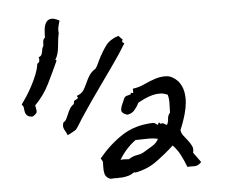

<svg xmlns="http://www.w3.org/2000/svg" viewBox="-51 -778 974 821"><g transform="rotate(-5 436.5 -368.0)"><path d="M783.2 -53.7Q774.4 -44.9 768.1 -42Q761.7 -39.1 754.9 -38.6Q748 -38.1 740.2 -38.6Q732.4 -39.1 722.7 -38.1Q712.9 -64.5 700.2 -89.4Q687.5 -114.3 668 -134.8Q630.9 -100.6 590.8 -71.8Q550.8 -43 499 -33.2L497.1 -35.2Q491.2 -34.2 484.9 -29.8Q478.5 -25.4 471.7 -23.4Q456.1 -18.6 442.9 -17.6Q429.7 -16.6 413.1 -16.6Q408.2 -17.6 401.9 -16.6Q395.5 -15.6 389.6 -16.6Q388.7 -16.6 388.2 -17.1Q387.7 -17.6 386.7 -17.6Q370.1 -25.4 366.7 -40.5Q363.3 -55.7 364.3 -72.3Q365.2 -84 364.7 -89.8Q364.3 -95.7 356.4 -106.4Q403.3 -163.1 458.5 -199.2Q513.7 -235.4 589.8 -238.3Q596.7 -238.3 601.1 -235.8Q605.5 -233.4 611.3 -228.5V-227.5L618.2 -238.3L625 -231.4Q632.8 -235.4 638.2 -231.4Q643.6 -227.5 651.4 -224.6Q658.2 -237.3 658.2 -250Q658.2 -262.7 668.9 -276.4Q668.9 -295.9 669.9 -314.5Q670.9 -333 666 -352.5Q650.4 -360.4 633.8 -360.8Q617.2 -361.3 600.6 -356.9Q584 -352.5 567.9 -345.2Q551.8 -337.9 538.1 -330.1Q530.3 -314.5 518.6 -300.3Q506.8 -286.1 488.3 -283.2Q484.4 -283.2 482.4 -284.2Q461.9 -292 461.9 -303.7Q461.9 -315.4 469.7 -332Q474.6 -341.8 476.6 -347.7Q478.5 -353.5 481.4 -357.4Q484.4 -361.3 489.7 -363.3Q495.1 -365.2 507.8 -368.2V-369.1L508.8 -371.1V-375L519.5 -373V-391.6Q544.9 -394.5 569.8 -406.2Q594.7 -418 619.1 -425.8Q643.6 -433.6 667.5 -432.1Q691.4 -430.7 714.8 -407.2L715.8 -406.2Q732.4 -385.7 737.3 -361.3Q742.2 -336.9 739.7 -312Q737.3 -287.1 730 -262.2Q722.7 -237.3 713.9 -214.8Q711.9 -210 710.4 -206.1Q709 -202.1 707 -198.2Q708 -184.6 716.8 -173.3Q725.6 -162.1 734.9 -150.4Q744.1 -138.7 750.5 -125.5Q756.8 -112.3 752 -96.7Q759.8 -85.9 767.6 -75.2Q775.4 -64.5 783.2 -53.7ZM607.4 -168.9Q585 -173.8 560.1 -172.9Q535.2 -171.9 511.7 -171.9Q490.2 -156.2 472.2 -136.2Q454.1 -116.2 440.4 -92.8Q449.2 -94.7 458.5 -93.8Q467.8 -92.8 476.6 -92.8Q494.1 -104.5 513.7 -107.4Q524.4 -109.4 531.2 -111.8Q538.1 -114.3 545.9 -119.1Q560.5 -127.9 580.6 -140.1Q600.6 -152.3 607.4 -168.9ZM500 -587.9Q472.7 -543 442.4 -500.5Q412.1 -458 381.8 -415Q360.4 -384.8 339.8 -355.5Q319.3 -326.2 298.8 -294.9Q289.1 -281.2 280.8 -266.6Q272.5 -252 261.7 -238.3Q260.7 -237.3 255.9 -234.4Q251 -231.4 244.6 -228Q238.3 -224.6 232.4 -221.7Q226.6 -218.8 224.6 -217.8Q220.7 -228.5 214.4 -238.8Q208 -249 208 -259.8Q208 -263.7 209 -266.1Q210 -268.6 210.9 -273.4Q220.7 -279.3 225.1 -288.6Q229.5 -297.9 233.9 -308.6Q238.3 -319.3 244.6 -330.1Q251 -340.8 262.7 -348.6Q262.7 -362.3 269 -364.3Q275.4 -366.2 282.2 -372.1V-373L278.3 -381.8L287.1 -385.7Q301.8 -392.6 309.6 -405.8Q317.4 -418.9 324.2 -434.6Q331.1 -450.2 340.3 -464.8Q349.6 -479.5 367.2 -490.2Q374 -499 378.4 -508.8Q382.8 -518.6 387.7 -528.3Q404.3 -561.5 422.4 -585.9Q440.4 -610.4 477.5 -622.1L495.1 -603.5L490.2 -598.6L493.2 -594.7H491.2ZM232.4 -709Q229.5 -698.2 226.6 -688Q223.6 -677.7 223.6 -667Q223.6 -664.1 224.1 -660.2Q224.6 -656.2 224.6 -653.3L223.6 -652.3Q220.7 -638.7 219.2 -624.5Q217.8 -610.4 216.3 -596.7Q214.8 -583 211.4 -569.8Q208 -556.6 200.2 -543.9L205.1 -540Q182.6 -490.2 159.2 -442.9Q135.7 -395.5 96.7 -356.4Q98.6 -354.5 98.1 -353Q97.7 -351.6 98.6 -349.6Q102.5 -333 100.6 -326.7Q98.6 -320.3 83 -310.5H82Q66.4 -310.5 59.6 -316.9Q52.7 -323.2 50.8 -331.5Q48.8 -339.8 48.3 -347.7Q47.9 -355.5 44.9 -359.4L40 -365.2Q50.8 -379.9 64 -400.4Q77.1 -420.9 88.9 -443.4Q100.6 -465.8 109.4 -487.8Q118.2 -509.8 121.1 -529.3V-533.2Q129.9 -537.1 131.3 -544.9Q132.8 -552.7 129.9 -560.5Q138.7 -563.5 141.6 -568.8Q144.5 -574.2 146 -580.6Q147.5 -586.9 148.4 -593.8Q149.4 -600.6 154.3 -607.4Q154.3 -617.2 155.3 -626.5Q156.2 -635.7 164.1 -642.6Q164.1 -660.2 166 -677.7Q168 -695.3 175.3 -706.5Q182.6 -717.8 196.3 -719.7Q210 -721.7 232.4 -709Z"/></g></svg>

Font: Homemade Apple
Style: Regular
Weight: 400
Version: Version 1.001